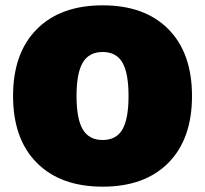

<svg xmlns="http://www.w3.org/2000/svg" viewBox="-20 -690 769 720"><path d="M118 -580.5Q207 -670 365 -670Q523 -670 611.5 -580.5Q700 -491 700 -330Q700 -169 611.5 -79.5Q523 10 365 10Q207 10 118 -79.5Q29 -169 29 -330Q29 -491 118 -580.5ZM439 -455.5Q416 -495 365 -495Q314 -495 290.5 -455.5Q267 -416 267 -330Q267 -244 290.5 -204.5Q314 -165 365 -165Q416 -165 439 -204.5Q462 -244 462 -330Q462 -416 439 -455.5Z"/></svg>

Font: Elaine Sans Black
Style: Regular
Weight: 900
Designer: Wei Huang
Foundry: Wei Huang
Version: Version 2.001;December 24, 2019;FontCreator 12.0.0.2547 64-b